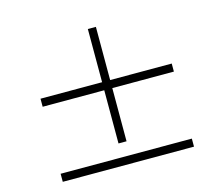

<svg xmlns="http://www.w3.org/2000/svg" viewBox="-108 -929 1217 1060"><g transform="rotate(-15 500.0 -398.5)"><path d="M523 -134V-438H875V-484H523V-788H477V-484H125V-438H477V-134ZM125 -55V-9H875V-55Z"/></g></svg>

Font: Noto Serif HK SemiBold
Style: Regular
Weight: 600
Designer: Ryoko NISHIZUKA 西塚涼子 (kana & ideographs); Frank Grießhammer (Latin, Greek & Cyrillic); Wenlong ZHANG 张文龙 (bopomofo); San
Foundry: Adobe
Version: Version 2.001;hotconv 1.1.0;makeotfexe 2.6.0